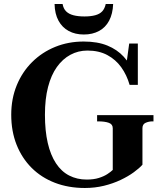

<svg xmlns="http://www.w3.org/2000/svg" viewBox="-20 -927 804 957"><path d="M690 -288V-106Q675 -89 647 -68.5Q619 -48 581 -30Q543 -12 498 -1Q453 10 403 10Q321 10 253.5 -16Q186 -42 137.5 -90.5Q89 -139 62.5 -206Q36 -273 36 -355Q36 -435 63.5 -502Q91 -569 140.5 -618Q190 -667 255.5 -693.5Q321 -720 397 -720Q466 -720 515 -700Q564 -680 596.5 -644.5Q629 -609 647 -562L607 -586L624 -710H667V-504H626Q612 -553 584.5 -591.5Q557 -630 515 -652.5Q473 -675 416 -675Q370 -675 331 -654Q292 -633 263.5 -593Q235 -553 219.5 -493.5Q204 -434 204 -355Q204 -275 218 -214.5Q232 -154 259 -113Q286 -72 325 -52Q364 -32 412 -32Q447 -32 472.5 -40Q498 -48 515.5 -59.5Q533 -71 542 -80V-288Q542 -308 522 -315Q502 -322 471 -322H464V-353H745V-322H739Q722 -322 706 -315Q690 -308 690 -288ZM398 -755Q441 -755 473.5 -772.5Q506 -790 524 -824Q542 -858 544 -907H507Q502 -884 489.5 -870.5Q477 -857 454.5 -851Q432 -845 401 -845Q369 -845 346 -851Q323 -857 309.5 -870.5Q296 -884 292 -907H252Q253 -858 271.5 -824Q290 -790 322.5 -772.5Q355 -755 398 -755Z"/></svg>

Font: Roboto Serif 144pt SemiBold
Style: Regular
Weight: 600
Version: Version 1.008